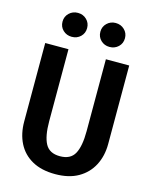

<svg xmlns="http://www.w3.org/2000/svg" viewBox="-133 -992 867 1093"><g transform="rotate(15 300.0 -446.0)"><path d="M547.5 -691.5V-229Q547.5 -158.5 518.8 -103.2Q490 -48 435 -16.5Q380 15 299.5 15Q218.5 15 163.5 -15.8Q108.5 -46.5 80.5 -101.5Q52.5 -156.5 52.5 -229V-691.5H189.5V-267.5Q189.5 -179 213.5 -134.8Q237.5 -90.5 299.5 -90.5Q362 -90.5 386 -134.8Q410 -179 410 -267.5V-691.5ZM188.5 -764.5Q158 -764.5 137 -784.5Q116 -804.5 116 -835Q116 -865 137 -885.2Q158 -905.5 188.5 -905.5Q219.5 -905.5 240.2 -885.2Q261 -865 261 -835Q261 -804.5 240.2 -784.5Q219.5 -764.5 188.5 -764.5ZM411 -764.5Q381 -764.5 360 -784.5Q339 -804.5 339 -835Q339 -865 360 -885.2Q381 -905.5 411 -905.5Q442 -905.5 463 -885.2Q484 -865 484 -835Q484 -804.5 463 -784.5Q442 -764.5 411 -764.5Z"/></g></svg>

Font: Fira Code Light SemiBold
Style: Regular
Weight: 600
Monospace: yes
Version: Version 5.002